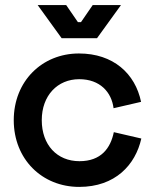

<svg xmlns="http://www.w3.org/2000/svg" viewBox="-20 -720 602 754"><path d="M344 -700 298 -633H286L240 -700H128L222 -570H361L455 -700ZM34 -248C34 -95 145 14 291 14C433 14 512 -73 535 -176L427 -201C414 -138 377 -87 292 -87C204 -87 144 -151 144 -248C144 -345 206 -409 291 -409C373 -409 418 -358 426 -295L534 -320C511 -431 425 -510 290 -510C145 -510 34 -401 34 -248Z"/></svg>

Font: Space Text SemiBold
Style: Regular
Weight: 600
Designer: Florian Karsten (Space Text), Colophon Foundry (Space Mono)
Foundry: Florian Karsten
Version: Version 1.003;PS 001.003;hotconv 1.0.88;makeotf.lib2.5.64775